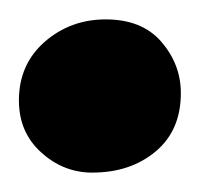

<svg xmlns="http://www.w3.org/2000/svg" viewBox="-20 -485 207 198"><path d="M75 -307Q45.5 -307 22.5 -327.8Q-0.5 -348.5 -0.5 -381.5Q-0.5 -418.5 26 -441.8Q52.5 -465 89 -465Q126.5 -465 146.5 -441.8Q166.5 -418.5 166.5 -389Q166.5 -350.5 140.5 -328.8Q114.5 -307 75 -307Z"/></svg>

Font: Merriweather 36pt
Style: Bold
Weight: 700
Designer: Eben Sorkin
Foundry: Eben Sorkin
Version: Version 2.100